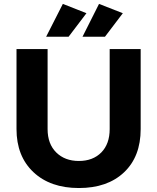

<svg xmlns="http://www.w3.org/2000/svg" viewBox="-20 -950 800 977"><path d="M399.9 -763.2 483.9 -930.2 605 -882.8 514.2 -763.2ZM214.8 -763.2 299.8 -930.2 419.9 -882.8 329.1 -763.2ZM64 -293V-700.2H222.2V-293Q222.2 -217.8 266.1 -174.3Q310.1 -130.9 381.3 -130.9Q452.6 -130.9 495.6 -174.3Q538.1 -217.8 538.1 -293V-700.2H695.8V-293Q695.8 -153.3 611.3 -73.2Q526.9 6.8 381.3 6.8Q235.8 6.8 149.9 -74.2Q64 -155.3 64 -293Z"/></svg>

Font: TruenoSBd
Style: Demi
Weight: 600
Designer: Julieta Ulanovsky
Foundry: Julieta Ulanovsky
Version: Version 3.001b